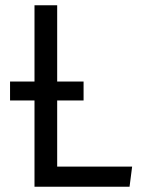

<svg xmlns="http://www.w3.org/2000/svg" viewBox="-20 -708 541 728"><path d="M196.8 -76.2H481L471.2 0H110.8V-327.1H18.1V-398.9H110.8V-688H196.8V-398.9H296.9V-327.1H196.8Z"/></svg>

Font: Fira Sans Book
Style: Regular
Weight: 350
Designer: Carrois Corporate & Edenspiekermann AG
Foundry: Carrois Corporate GbR & Edenspiekermann AG
Version: Version 4.203;PS 004.203;hotconv 1.0.88;makeotf.lib2.5.64775